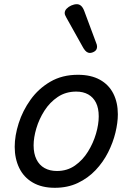

<svg xmlns="http://www.w3.org/2000/svg" viewBox="-20 -875 629 914"><path d="M241 19Q179 19 136 -6Q93 -31 71.5 -75.5Q50 -120 50 -176Q50 -229 69 -288.5Q88 -348 125.5 -400.5Q163 -453 219.5 -486Q276 -519 351 -519Q413 -519 455.5 -495.5Q498 -472 519.5 -429.5Q541 -387 541 -331Q541 -291 529.5 -243.5Q518 -196 494.5 -149.5Q471 -103 435 -65Q399 -27 350.5 -4Q302 19 241 19ZM251 -61Q300 -61 337 -87Q374 -113 399 -153.5Q424 -194 437 -238.5Q450 -283 450 -321Q450 -360 437 -386Q424 -412 400 -425.5Q376 -439 343 -439Q293 -439 255 -413.5Q217 -388 191.5 -348Q166 -308 153 -264Q140 -220 140 -183Q140 -144 153.5 -116.5Q167 -89 192 -75Q217 -61 251 -61ZM407 -623Q400 -623 392.5 -628Q385 -633 377 -646L296 -791Q293 -797 290.5 -802Q288 -807 288 -813Q288 -824 297 -833.5Q306 -843 319.5 -849Q333 -855 346 -855Q369 -855 381 -823L438 -670Q440 -666 441 -661.5Q442 -657 442 -653Q442 -638 430.5 -630.5Q419 -623 407 -623Z"/></svg>

Font: Playwrite CO
Style: Regular
Weight: 400
Designer: Veronika Burian, José Scaglione
Foundry: TypeTogether
Version: Version 1.000